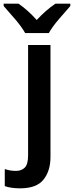

<svg xmlns="http://www.w3.org/2000/svg" viewBox="-79 -786 403 1046"><path d="M31 240Q120 240 158 192.5Q196 145 196 70V-541H74V61Q74 110 55.5 127.5Q37 145 9 145Q-9 145 -23.5 142.5Q-38 140 -53 135V228Q-19 240 31 240ZM304 -766H223Q171 -731 121 -677Q74 -730 22 -766H-59V-753Q-33 -724 3 -682Q39 -640 58 -606H187Q206 -640 242.5 -682.5Q279 -725 304 -753Z"/></svg>

Font: Noto Sans Display Medium
Style: Regular
Weight: 500
Designer: Monotype Design Team
Foundry: Monotype Imaging Inc.
Version: Version 1.900